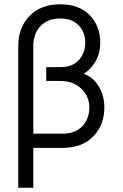

<svg xmlns="http://www.w3.org/2000/svg" viewBox="-20 -687 570 892"><path d="M270 -65.9Q329.1 -65.9 362.1 -100.1Q395 -134.3 395 -189Q395 -238.8 357.7 -274.9Q320.3 -311 259.8 -311H194.8V-375H259.8Q315.9 -375 345.9 -407.5Q376 -439.9 376 -487.8Q376 -538.1 345.2 -569.6Q314.5 -601.1 259.8 -601.1Q200.7 -601.1 167.7 -565.4Q134.8 -529.8 134.8 -474.1V-65.9ZM134.8 0V185.1H64.9V-474.1Q64.9 -558.1 116.9 -612.5Q168.9 -667 259.8 -667Q347.7 -667 396.7 -616.7Q445.8 -566.4 445.8 -486.8Q445.8 -441.4 424.6 -403.3Q403.3 -365.2 369.1 -344.2Q413.1 -328.6 439 -285.4Q464.8 -242.2 464.8 -189Q464.8 -106 413.1 -53Q361.3 0 270 0Z"/></svg>

Font: Gidolinya
Style: Regular
Weight: 400
Version: Version 1.0.3